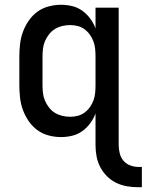

<svg xmlns="http://www.w3.org/2000/svg" viewBox="-20 -562 614 804"><path d="M559 222Q535 222 511.5 218Q488 214 466.5 203.5Q445 193 428 176Q411 159 400 138Q389 117 384.5 93.5Q380 70 380 46V-87Q372 -65 357.5 -45.5Q343 -26 324 -12.5Q305 1 282 6.5Q259 12 235 12Q209 12 183 5Q157 -2 136 -17.5Q115 -33 100 -55Q85 -77 76 -101.5Q67 -126 64 -152.5Q61 -179 61 -205V-325Q61 -351 64 -377.5Q67 -404 76 -428.5Q85 -453 100 -475Q115 -497 136 -512.5Q157 -528 183 -535Q209 -542 235 -542Q259 -542 282 -536.5Q305 -531 324 -517.5Q343 -504 357.5 -484.5Q372 -465 380 -443V-530H477V46Q477 63 481.5 80.5Q486 98 497 111Q508 124 525 130.5Q542 137 559 137H574V222ZM274 -73Q290 -73 305.5 -77Q321 -81 334 -90.5Q347 -100 356.5 -113.5Q366 -127 371.5 -142Q377 -157 378.5 -173Q380 -189 380 -205V-325Q380 -341 378.5 -357Q377 -373 371.5 -388Q366 -403 356.5 -416.5Q347 -430 334 -439.5Q321 -449 305.5 -453Q290 -457 274 -457Q257 -457 240.5 -453Q224 -449 210 -440.5Q196 -432 185.5 -418.5Q175 -405 168.5 -390Q162 -375 160 -358.5Q158 -342 158 -325V-205Q158 -188 160 -171.5Q162 -155 168.5 -140Q175 -125 185.5 -111.5Q196 -98 210 -89.5Q224 -81 240.5 -77Q257 -73 274 -73Z"/></svg>

Font: Lode Dark Term
Style: Bold
Weight: 700
Monospace: yes
Designer: Belleve Invis
Foundry: Belleve Invis
Version: Version 29.2.0